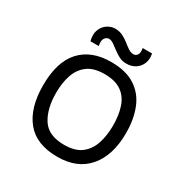

<svg xmlns="http://www.w3.org/2000/svg" viewBox="-157 -781 883 920"><g transform="rotate(30 284.5 -320.5)"><path d="M285 15Q168 15 111.5 -54.5Q55 -124 55 -248Q55 -378 114.5 -443Q174 -508 283 -508Q364 -508 415 -475.5Q466 -443 490 -384.5Q514 -326 514 -248Q514 -125 454.5 -55Q395 15 285 15ZM284 -51Q345 -51 379 -77.5Q413 -104 427.5 -148.5Q442 -193 442 -248Q442 -307 427 -350.5Q412 -394 377.5 -418Q343 -442 284 -442Q224 -442 190 -416Q156 -390 141.5 -346.5Q127 -303 127 -248Q127 -160 162 -105.5Q197 -51 284 -51ZM192 -544H146Q137 -580 147 -605Q157 -630 177.5 -643Q198 -656 219 -656Q243 -656 262 -646.5Q281 -637 296.5 -624.5Q312 -612 326 -602.5Q340 -593 355 -593Q369 -593 376.5 -605.5Q384 -618 379 -641H431Q437 -612 428 -588.5Q419 -565 398 -551Q377 -537 347 -537Q325 -537 307 -546.5Q289 -556 273.5 -568Q258 -580 244 -589.5Q230 -599 218 -599Q205 -599 195.5 -586Q186 -573 192 -544Z"/></g></svg>

Font: Maven Pro
Style: Regular
Weight: 400
Designer: Joe Prince
Foundry: Joe Prince
Version: Version 2.103